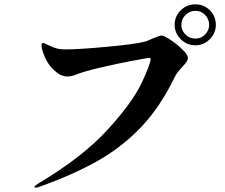

<svg xmlns="http://www.w3.org/2000/svg" viewBox="-20 -855 1040 886"><path d="M786 -740Q786 -780 814 -807.5Q842 -835 882 -835Q921 -835 948.5 -807.5Q976 -780 976 -740Q976 -702 948 -674Q920 -646 882 -646Q842 -646 814 -674Q786 -702 786 -740ZM945 -740Q945 -767 926.5 -786Q908 -805 882 -805Q855 -805 836 -786Q817 -767 817 -740Q817 -714 836 -695.5Q855 -677 882 -677Q908 -677 926.5 -696Q945 -715 945 -740ZM139 7Q139 3 158 -9Q361 -130 476 -256Q591 -382 633 -471Q675 -560 675 -583Q675 -588 669 -588Q663 -588 591 -574.5Q519 -561 444.5 -543.5Q370 -526 334 -512Q310 -502 291 -502Q264 -502 239 -523Q208 -547 190 -585Q172 -623 172 -646Q172 -657 179 -657Q182 -657 198 -649Q227 -635 243 -631Q259 -627 283 -627Q342 -627 472.5 -639Q603 -651 649 -663Q657 -665 668 -670Q679 -675 684 -677Q696 -682 707.5 -686.5Q719 -691 726 -691Q737 -691 767 -671Q797 -651 822 -626.5Q847 -602 847 -589Q847 -579 841 -570Q835 -561 822 -547Q812 -537 802 -524Q792 -511 785 -497Q720 -363 633.5 -271Q547 -179 434 -114.5Q321 -50 162 7Q151 11 145 11Q139 11 139 7Z"/></svg>

Font: Shippori Mincho ExtraBold
Style: Regular
Weight: 800
Designer: FONTDASU
Foundry: FONTDASU / Google Inc. / but / Adobe
Version: Version 3.110; ttfautohint (v1.8.3)